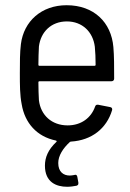

<svg xmlns="http://www.w3.org/2000/svg" viewBox="-20 -534 499 735"><path d="M239 -54C178 -54 136 -93 129 -150C128 -169 127 -193 127 -219C127 -222 129 -223 131 -223H407C413 -223 417 -227 417 -233C417 -278 417 -321 414 -354C406 -448 340 -514 235 -514C139 -514 71 -453 60 -365C56 -333 56 -295 56 -253C56 -209 56 -170 63 -135C75 -63 121 -11 194 4C197 5 198 7 196 9C164 39 152 69 152 100C152 164 196 181 237 181C250 181 262 179 273 177C278 175 280 173 280 168C280 167 280 166 280 165L276 143C275 138 273 135 268 135C267 135 265 136 264 136C258 137 253 138 247 138C223 138 203 124 203 90C203 62 221 34 247 10C248 9 250 8 252 8C331 3 388 -42 409 -112C411 -118 408 -123 402 -124L356 -133C350 -134 346 -132 344 -126C329 -83 291 -54 239 -54ZM236 -452C295 -452 336 -412 343 -355C345 -335 346 -311 346 -286C346 -283 344 -282 342 -282H131C129 -282 127 -283 127 -286C127 -311 128 -335 129 -356C136 -412 176 -452 236 -452Z"/></svg>

Font: Barlow Semi Condensed
Style: Regular
Weight: 400
Width: 4
Designer: Jeremy Tribby
Foundry: Tribby Type
Version: Version 1.422;hotconv 1.0.109;makeotfexe 2.5.65596